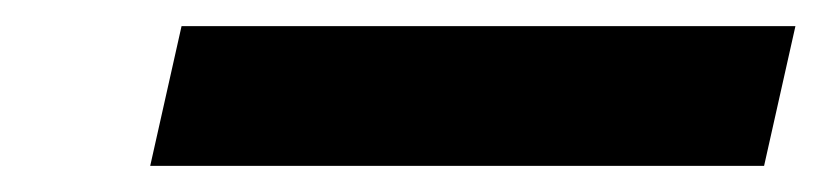

<svg xmlns="http://www.w3.org/2000/svg" viewBox="-20 -887 629 147"><path d="M95 -760H565L589 -867H119Z"/></svg>

Font: Noto Sans SemiCondensed ExtraBold
Style: Italic
Weight: 800
Width: 4
Italic angle: -12°
Designer: Monotype Design Team
Foundry: Monotype Imaging Inc.
Version: Version 2.013